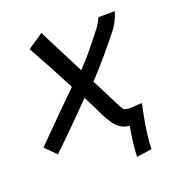

<svg xmlns="http://www.w3.org/2000/svg" viewBox="-122 -612 762 845"><g transform="rotate(-20 259.0 -190.0)"><path d="M465.3 -421.4Q383.8 -317.9 308.6 -238.3Q319.8 -218.3 339.6 -178.5Q359.4 -138.7 373.5 -111.1Q387.7 -83.5 391.1 -80.6Q397.9 -74.2 426.3 -74.2Q434.6 -74.2 477.1 -77.1Q472.2 -55.2 468.3 -35.6Q447.8 67.4 447.3 127.9L376 138.2Q378.4 72.8 392.6 -1.5Q364.3 -2.9 342.3 -21Q331.5 -28.8 318.1 -49.3Q304.7 -69.8 295.2 -88.9Q285.6 -107.9 270.3 -139.6Q254.9 -171.4 247.6 -185.1Q215.8 -152.3 179.7 -116Q143.6 -79.6 118.9 -55.7Q94.2 -31.7 74 -12Q53.7 7.8 52.7 8.8L2.9 -41Q6.3 -44.4 36.9 -75.4Q67.4 -106.4 118.4 -157.2Q169.4 -208 211.9 -249.5Q152.3 -364.3 93.8 -468.8L166.5 -518.1Q173.8 -504.9 275.4 -304.7Q321.8 -350.1 401.4 -454.1Q416.5 -473.6 426.3 -497.6L503.4 -498Q486.8 -447.8 465.3 -421.4Z"/></g></svg>

Font: Fantasque Sans Mono
Style: Italic
Weight: 400
Italic angle: -11°
Monospace: yes
Designer: Jany Belluz
Version: Version 1.8.0 ; ttfautohint (v1.8.2)